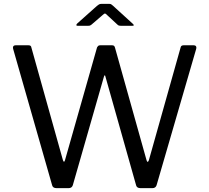

<svg xmlns="http://www.w3.org/2000/svg" viewBox="-20 -977 1085 997"><path d="M985 -742Q994 -742 997.5 -737Q1001 -732 999 -724L793 -15Q788 0 771 0H710Q691 0 687 -14L527 -581Q526 -586 524 -586Q522 -586 520 -580L358 -15Q353 0 336 0H274Q255 0 251 -14L48 -724Q46 -732 49.5 -737Q53 -742 62 -742H126Q134 -742 138 -739.5Q142 -737 143 -730L306 -148Q309 -137 312.5 -137.5Q316 -138 318 -147L484 -731Q486 -735 489.5 -738.5Q493 -742 502 -742H559Q568 -742 571.5 -739.5Q575 -737 577 -730L741 -145Q744 -136 747 -136.5Q750 -137 753 -145L918 -731Q919 -737 923.5 -739.5Q928 -742 935 -742H985ZM590 -849 536 -899Q528 -907 525 -907Q522 -907 513 -899L455 -849Q450 -845 447 -844Q444 -843 437 -843H383Q377 -843 376.5 -846.5Q376 -850 381 -855L483 -946Q489 -951 494 -954Q499 -957 508 -957H547Q555 -957 559 -953.5Q563 -950 567 -947L668 -855Q682 -843 667 -843H608Q603 -843 598.5 -844Q594 -845 590 -849Z"/></svg>

Font: Libre Franklin Thin
Style: Regular
Weight: 400
Version: Version 3.000